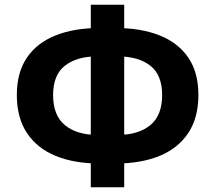

<svg xmlns="http://www.w3.org/2000/svg" viewBox="-20 -776 907 810"><path d="M402 -86Q294 -86 215.5 -118Q137 -150 94 -214.5Q51 -279 51 -375Q51 -471 94 -533.5Q137 -596 215.5 -627Q294 -658 402 -658H465Q574 -658 652.5 -627Q731 -596 774 -533.5Q817 -471 817 -375Q817 -279 774 -214.5Q731 -150 652.5 -118Q574 -86 465 -86ZM389 -207H478Q564 -207 614 -248Q664 -289 664 -375Q664 -460 614 -499Q564 -538 478 -538H389Q304 -538 254 -499Q204 -460 204 -375Q204 -289 254 -248Q304 -207 389 -207ZM363 14V-756H504V14Z"/></svg>

Font: Noto Sans TC ExtraBold
Style: Regular
Weight: 800
Designer: Ryoko NISHIZUKA  (kana, bopomofo & ideographs); Paul D. Hunt (Latin, Greek & Cyrillic); Sandoll Communications , Soo-you
Foundry: Adobe
Version: Version 2.004-H2;hotconv 1.0.118;makeotfexe 2.5.65603